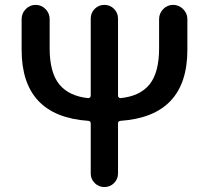

<svg xmlns="http://www.w3.org/2000/svg" viewBox="-20 -756 845 776"><path d="M623 -678.7Q623 -702.1 639.6 -719.2Q656.2 -736.3 679.7 -736.3Q703.1 -736.3 720.2 -719.2Q737.3 -702.1 737.3 -678.7V-554.7Q737.3 -286.1 466.8 -267.6Q457 -266.6 457 -256.8V-54.7Q457 -32.2 440.9 -16.1Q424.8 0 401.9 0Q378.9 0 362.8 -16.1Q346.7 -32.2 346.7 -54.7V-256.8Q346.7 -266.6 336.9 -267.6Q67.4 -286.1 67.4 -554.7V-678.7Q67.4 -702.1 84 -719.2Q100.6 -736.3 124 -736.3Q147.5 -736.3 164.1 -719.2Q180.7 -702.1 180.7 -678.7V-560.5Q180.7 -462.9 219.7 -415Q258.8 -367.2 336.9 -359.4Q340.8 -359.4 343.8 -362.3Q346.7 -365.2 346.7 -369.1V-680.7Q346.7 -704.1 362.8 -720.2Q378.9 -736.3 401.9 -736.3Q424.8 -736.3 440.9 -720.2Q457 -704.1 457 -680.7V-369.1Q457 -365.2 460 -362.3Q462.9 -359.4 466.8 -359.4Q545.9 -367.2 584.5 -415Q623 -462.9 623 -560.5Z"/></svg>

Font: Gen Jyuu GothicX Medium
Style: Regular
Weight: 500
Designer: Ryoko NISHIZUKA (kana &amp; ideographs); Paul D. Hunt (Latin, Greek &amp; Cyrillic); Wenlong ZHANG (bopomofo); Sandoll C
Version: Version 1.058.20140828